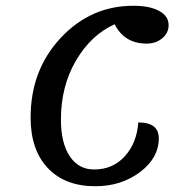

<svg xmlns="http://www.w3.org/2000/svg" viewBox="-20 -620 656 665"><path d="M310 25Q205 25 145.5 -38Q86 -101 86 -213Q86 -377 190 -488.5Q294 -600 442 -600Q499 -600 531.5 -582Q564 -564 564 -533Q564 -506 542 -487.5Q520 -469 488 -469Q411 -469 377 -536Q295 -499 243 -410Q191 -321 191 -206Q191 -125 221.5 -79Q252 -33 306 -33Q371 -33 412.5 -79Q454 -125 459 -196Q530 -196 530 -141Q530 -73 465 -24Q400 25 310 25Z"/></svg>

Font: Lemonada Light
Style: Regular
Weight: 300
Designer: Mohamed Gaber (Arabic), Eduardo Tunni (Latin)
Foundry: Kief Type Foundry
Version: Version 4.004